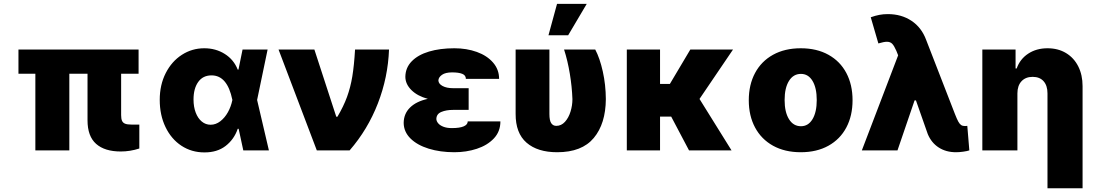

<svg xmlns="http://www.w3.org/2000/svg" viewBox="-20 -791 5762 1010"><path d="M709 -403.3H617.2V-185.5Q617.2 -166.5 621.8 -155.8Q626.5 -145 637.9 -140.4Q649.4 -135.7 670.9 -135.7H712.9V-9.8Q664.6 5.9 615.2 5.9Q530.8 5.9 485.6 -34.2Q440.4 -74.2 440.4 -158.2V-403.3H344.7V0H166V-403.3H77.1V-530.3H709Z M820.3 -265.6Q820.3 -344.7 851.8 -406.5Q883.3 -468.3 936.8 -502.7Q990.2 -537.1 1054.7 -537.1Q1115.2 -537.1 1162.6 -507.1Q1210 -477.1 1230.5 -424.8H1234.4L1255.9 -530.3H1387.7L1332.5 -265.1L1394.5 0H1259.8L1235.4 -113.3H1230.5Q1211.4 -57.6 1166.7 -23.2Q1122.1 11.2 1054.7 10.7Q987.8 10.7 934.3 -24.4Q880.9 -59.6 850.6 -122.6Q820.3 -185.5 820.3 -265.6ZM1087.9 -134.8Q1115.2 -134.8 1138.9 -153.1Q1162.6 -171.4 1179 -200.9Q1195.3 -230.5 1202.1 -263.7L1202.6 -265.1L1202.1 -266.6Q1175.8 -394.5 1092.8 -394.5Q1047.4 -394.5 1022.7 -359.9Q998 -325.2 998 -267.6Q998 -229 1009.5 -198.7Q1021 -168.5 1041.5 -151.6Q1062 -134.8 1087.9 -134.8Z M1445.3 -530.3H1633.8L1749 -176.8H1754.9Q1787.1 -231 1805.4 -281Q1823.7 -331.1 1833.3 -388.7Q1842.8 -446.3 1847.7 -530.3H2026.4Q2021 -384.3 1967.8 -247.1Q1914.6 -109.9 1819.3 0H1646.5Z M2230.5 -271Q2176.3 -285.6 2144.5 -316.9Q2112.8 -348.1 2112.3 -386.7Q2112.8 -434.6 2145.8 -468.5Q2178.7 -502.4 2236.8 -519.8Q2294.9 -537.1 2370.1 -537.1Q2434.6 -537.1 2488.3 -517.8Q2542 -498.5 2573.7 -461.9Q2605.5 -425.3 2605.5 -376H2430.7Q2430.7 -395 2411.6 -402.6Q2392.6 -410.2 2358.4 -410.2Q2323.2 -410.2 2305.2 -397.5Q2287.1 -384.8 2286.1 -368.2Q2286.6 -350.1 2308.1 -338.6Q2329.6 -327.1 2363.3 -327.1H2445.3V-212.9H2363.3Q2327.1 -212.9 2301.5 -202.1Q2275.9 -191.4 2275.4 -165Q2275.9 -153.3 2285.2 -142.3Q2294.4 -131.3 2312.5 -124.3Q2330.6 -117.2 2356.4 -117.2Q2398.9 -117.2 2419.7 -126.5Q2440.4 -135.7 2440.4 -152.3H2612.3Q2612.3 -99.1 2577.9 -62.7Q2543.5 -26.4 2488.3 -8.3Q2433.1 9.8 2370.1 9.8Q2295.4 9.8 2234.9 -9Q2174.3 -27.8 2139.2 -62.7Q2104 -97.7 2103.5 -144.5Q2104 -192.9 2137 -225.3Q2169.9 -257.8 2230.5 -271Z M2870.1 -530.3V-191.4Q2870.1 -157.2 2879.6 -143.1Q2889.2 -128.9 2906.2 -128.9Q2932.6 -128.9 2951.9 -150.1Q2971.2 -171.4 2981.2 -203.9Q2991.2 -236.3 2991.2 -269.5Q2988.8 -335.4 2977.5 -403.3Q2966.3 -471.2 2947.3 -530.3H3111.3Q3135.3 -484.9 3150.9 -415.3Q3166.5 -345.7 3167 -269.5Q3166 -140.1 3103.5 -65.2Q3041 9.8 2911.1 9.8Q2807.6 9.8 2749.8 -40.5Q2691.9 -90.8 2692.4 -192.4V-530.3ZM2910.2 -770.5H3066.4L2968.8 -605.5H2865.2Z M3452.1 -349.6H3503.9L3611.3 -530.3H3835.9L3659.7 -270.5L3828.1 0H3604.5L3510.7 -177.7H3452.1V0H3277.3V-530.3H3452.1Z M3918.9 -263.7Q3918.9 -345.2 3951.9 -407Q3984.9 -468.8 4046.6 -502.9Q4108.4 -537.1 4192.4 -537.1Q4276.4 -537.1 4337.9 -502.9Q4399.4 -468.8 4432.1 -407Q4464.8 -345.2 4464.8 -263.7Q4464.8 -182.1 4432.1 -120.4Q4399.4 -58.6 4337.9 -24.4Q4276.4 9.8 4192.4 9.8Q4108.4 9.8 4046.6 -24.4Q3984.9 -58.6 3951.9 -120.4Q3918.9 -182.1 3918.9 -263.7ZM4276.4 -264.6Q4276.4 -328.6 4254.2 -365.5Q4231.9 -402.3 4193.4 -402.3Q4153.3 -402.3 4130.4 -365.5Q4107.4 -328.6 4107.4 -264.6Q4107.4 -201.2 4130.4 -164.1Q4153.3 -127 4193.4 -127Q4231.9 -127 4254.2 -164.1Q4276.4 -201.2 4276.4 -264.6Z M4860.4 -85.9 4798.3 -262.7H4791L4701.2 0H4513.7L4704.6 -500L4695.3 -523.4Q4683.6 -550.3 4673.3 -560.8Q4663.1 -571.3 4645.5 -571.3Q4629.9 -571.3 4600.6 -562.5L4560.5 -700.2Q4585.4 -709 4606.2 -712.9Q4627 -716.8 4650.4 -716.8Q4721.7 -716.8 4774.7 -681.6Q4827.6 -646.5 4851.6 -582L5002.9 -192.4Q5013.7 -164.6 5021 -151.4Q5028.3 -138.2 5036.1 -133.1Q5043.9 -127.9 5056.6 -127.9Q5064.5 -127.9 5068.4 -128.9L5079.1 0Q5068.4 3.9 5047.6 6.8Q5026.9 9.8 5008.8 9.8Q4956.5 9.8 4918 -15.1Q4879.4 -40 4860.4 -85.9Z M5332 0H5147.5V-530.3H5322.3V-430.7H5328.1Q5345.7 -480.5 5388.9 -508.8Q5432.1 -537.1 5490.2 -537.1Q5545.9 -537.1 5587.6 -512Q5629.4 -486.8 5652.1 -441.7Q5674.8 -396.5 5674.8 -337.9V199.2H5490.2V-299.8Q5490.2 -340.8 5469.7 -363.8Q5449.2 -386.7 5412.1 -386.7Q5375 -386.7 5353.5 -363.5Q5332 -340.3 5332 -299.8Z"/></svg>

Font: Pretendard Std Black
Style: Regular
Weight: 900
Designer: Base glyphs from Inter by Rasmus Andersson; Hangeul glyphs from Noto Sans CJK(Source Han Sans) by Jang Soo-young and Kan
Foundry: Kil Hyung-jin
Version: Version 1.309